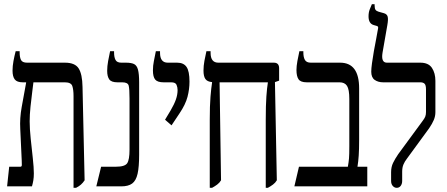

<svg xmlns="http://www.w3.org/2000/svg" viewBox="-20 -892 2139 919"><path d="M14 0 24 -94H78Q84 -94 84.5 -102Q85 -110 84 -124L77 -274Q74 -326 84 -380.5Q94 -435 105 -496V-498H89Q61 -498 50.5 -512Q40 -526 40 -554Q40 -576 44.5 -600Q49 -624 55 -647H74V-641Q74 -618 80.5 -605Q87 -592 110 -592H291Q339 -592 356.5 -564.5Q374 -537 375 -476L385 -29Q377 -17 367.5 -8.5Q358 0 344 7H332V-432Q332 -463 326 -480.5Q320 -498 290 -498H140Q139 -487 134.5 -454Q130 -421 126 -381.5Q122 -342 122 -311Q122 -276 127 -228Q132 -180 137 -135Q142 -90 142 -62Q142 -43 139.5 -28.5Q137 -14 133 0Z M441 0 464 -94H535Q578 -94 589 -111Q600 -128 600 -176V-420Q600 -466 596 -482Q592 -498 565 -498H542Q513 -498 503 -512Q493 -526 493 -553Q493 -575 497.5 -599.5Q502 -624 507 -647H526V-641Q526 -618 533 -605Q540 -592 561 -592H583Q608 -592 621.5 -585.5Q635 -579 640.5 -558.5Q646 -538 646 -498V-152Q646 -93 638.5 -60Q631 -27 612.5 -13.5Q594 0 561 0Z M801 -292 770 -319 797 -364Q814 -393 822 -416Q830 -439 830 -461Q830 -474 825 -486Q820 -498 799 -498H763Q734 -498 723 -511Q712 -524 712 -555Q712 -578 716.5 -599.5Q721 -621 726 -647H746V-639Q746 -592 783 -592H828Q859 -592 873 -571.5Q887 -551 887 -501Q887 -465 877.5 -428.5Q868 -392 839 -349Z M984 7V-318Q984 -386 987.5 -429Q991 -472 995 -496V-499Q972 -501 963 -514Q954 -527 954 -554Q954 -577 958.5 -601Q963 -625 968 -647H988V-639Q988 -592 1025 -592H1291Q1316 -592 1316 -565V-506L1296 -499L1305 -29Q1298 -17 1286.5 -8.5Q1275 0 1262 7H1252V-319Q1252 -388 1255 -430Q1258 -472 1262 -496V-498H1031L1038 -29Q1031 -17 1019.5 -8.5Q1008 0 995 7Z M1389 0 1411 -94H1645Q1649 -116 1650.5 -134Q1652 -152 1652 -192V-418Q1652 -464 1641 -481Q1630 -498 1605 -498H1448Q1419 -498 1409 -512.5Q1399 -527 1399 -557Q1399 -575 1403.5 -600Q1408 -625 1413 -647H1432V-641Q1432 -618 1439.5 -605Q1447 -592 1468 -592H1608Q1699 -592 1699 -469V-222Q1699 -177 1697 -147.5Q1695 -118 1691 -94H1738V0Z M1879 7Q1868 7 1860 -2Q1852 -11 1852 -26V-68Q1852 -93 1861.5 -112.5Q1871 -132 1886 -154L2002 -312Q2012 -325 2015.5 -334Q2019 -343 2019 -356V-464Q2019 -485 2012 -491.5Q2005 -498 1992 -498H1814Q1790 -498 1773.5 -509.5Q1757 -521 1757 -549Q1757 -563 1760.5 -589.5Q1764 -616 1769.5 -647Q1775 -678 1780.5 -705.5Q1786 -733 1788 -747Q1790 -755 1790 -760.5Q1790 -766 1783 -768L1769 -772Q1744 -779 1744 -814Q1744 -832 1749.5 -846.5Q1755 -861 1760 -872H1773V-867Q1773 -851 1777.5 -845Q1782 -839 1792 -836L1817 -829Q1832 -825 1835.5 -812.5Q1839 -800 1834 -772L1811 -640Q1803 -592 1832 -592H1992Q2031 -592 2047.5 -567Q2064 -542 2064 -505V-355Q2064 -336 2056.5 -318Q2049 -300 2034 -278L1928 -133Q1917 -119 1911 -104.5Q1905 -90 1905 -70V-26Q1905 -12 1898 -2.5Q1891 7 1879 7Z"/></svg>

Font: Noto Serif Hebrew ExtraCondensed Medium
Style: Regular
Weight: 500
Width: 2
Designer: Monotype Design Team
Foundry: Monotype Imaging Inc.
Version: Version 2.004; ttfautohint (v1.8.4.7-5d5b)